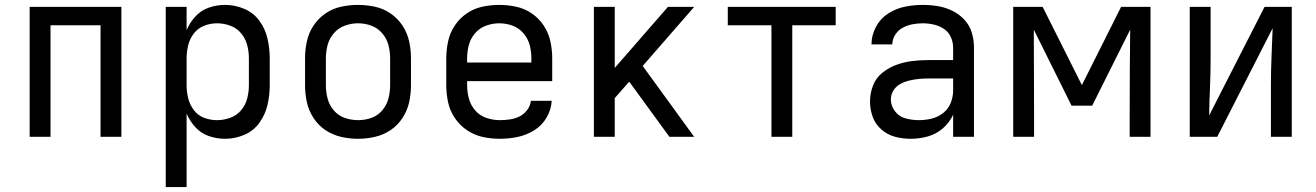

<svg xmlns="http://www.w3.org/2000/svg" viewBox="-20 -558 5368 783"><path d="M101 0H186V-455H390V0H475V-530H101Z M656 205H741V-95Q754 -64 777 -39Q800 -14 832 -3Q864 8 898 8Q938 8 976 -8Q1014 -24 1038 -57.5Q1062 -91 1071 -130.5Q1080 -170 1080 -210V-320Q1080 -360 1071 -400Q1062 -440 1038 -473Q1014 -506 976 -522Q938 -538 898 -538Q864 -538 832 -527Q800 -516 777 -491Q754 -466 741 -435V-530H656ZM865 -68Q838 -68 812.5 -77.5Q787 -87 770.5 -109Q754 -131 747.5 -157Q741 -183 741 -210V-320Q741 -347 747.5 -373.5Q754 -400 770.5 -421.5Q787 -443 812.5 -453Q838 -463 865 -463Q892 -463 918.5 -453.5Q945 -444 963 -422.5Q981 -401 988 -374.5Q995 -348 995 -320V-210Q995 -183 988 -156Q981 -129 963 -108Q945 -87 918.5 -77.5Q892 -68 865 -68Z M1440 8Q1475 8 1509.5 0Q1544 -8 1573 -27.5Q1602 -47 1621.5 -77Q1641 -107 1648.5 -141Q1656 -175 1656 -210V-320Q1656 -355 1648.5 -389.5Q1641 -424 1621.5 -453.5Q1602 -483 1573 -503Q1544 -523 1509.5 -530.5Q1475 -538 1440 -538Q1405 -538 1370.5 -530.5Q1336 -523 1307 -503Q1278 -483 1258.5 -453.5Q1239 -424 1231.5 -389.5Q1224 -355 1224 -320V-210Q1224 -175 1231.5 -141Q1239 -107 1258.5 -77Q1278 -47 1307 -27.5Q1336 -8 1370.5 0Q1405 8 1440 8ZM1440 -68Q1413 -68 1386.5 -77Q1360 -86 1341.5 -107.5Q1323 -129 1316 -156Q1309 -183 1309 -210V-320Q1309 -348 1316 -374.5Q1323 -401 1341.5 -422.5Q1360 -444 1386.5 -453.5Q1413 -463 1440 -463Q1468 -463 1494 -453.5Q1520 -444 1538.5 -422.5Q1557 -401 1564 -374.5Q1571 -348 1571 -320V-210Q1571 -183 1564 -156Q1557 -129 1538.5 -107.5Q1520 -86 1494 -77Q1468 -68 1440 -68Z M2018 8Q2055 8 2091 0.5Q2127 -7 2158.5 -26.5Q2190 -46 2209 -78.5Q2228 -111 2230 -147H2145Q2143 -127 2130 -109.5Q2117 -92 2098.5 -83Q2080 -74 2059.5 -71Q2039 -68 2018 -68Q1991 -68 1964 -77Q1937 -86 1918.5 -107Q1900 -128 1892.5 -155Q1885 -182 1885 -210V-227H2232V-320Q2232 -355 2224.5 -389.5Q2217 -424 2197.5 -453.5Q2178 -483 2149 -503Q2120 -523 2085.5 -530.5Q2051 -538 2016 -538Q1981 -538 1946.5 -530.5Q1912 -523 1883 -503Q1854 -483 1834.5 -453.5Q1815 -424 1807.5 -389.5Q1800 -355 1800 -320V-210Q1800 -175 1807.5 -140.5Q1815 -106 1835 -76.5Q1855 -47 1884.5 -27Q1914 -7 1948.5 0.5Q1983 8 2018 8ZM1885 -303V-320Q1885 -348 1892 -374.5Q1899 -401 1917.5 -422.5Q1936 -444 1962.5 -453.5Q1989 -463 2016 -463Q2044 -463 2070 -453.5Q2096 -444 2114.5 -422.5Q2133 -401 2140 -374.5Q2147 -348 2147 -320V-303Z M2402 0H2487V-158L2546 -225L2710 0H2811L2601 -289L2811 -530H2704L2487 -281V-530H2402Z M3126 0H3211V-455H3388V-530H2948V-455H3126Z M3694 8Q3729 8 3763.5 -1.5Q3798 -11 3825 -34.5Q3852 -58 3867 -90V0H3952V-364Q3952 -395 3943 -425Q3934 -455 3912.5 -478Q3891 -501 3863 -514.5Q3835 -528 3804.5 -533Q3774 -538 3743 -538Q3706 -538 3669.5 -530.5Q3633 -523 3601.5 -502.5Q3570 -482 3552 -448Q3534 -414 3534 -377H3619Q3619 -377 3619 -377Q3619 -377 3619 -377Q3619 -398 3631 -416.5Q3643 -435 3661.5 -445Q3680 -455 3701 -459Q3722 -463 3743 -463Q3765 -463 3787.5 -458Q3810 -453 3829 -440.5Q3848 -428 3857.5 -407Q3867 -386 3867 -364V-313H3765Q3732 -313 3699.5 -309Q3667 -305 3635.5 -293.5Q3604 -282 3578 -261Q3552 -240 3540 -208.5Q3528 -177 3528 -144Q3528 -112 3539 -81.5Q3550 -51 3575 -29.5Q3600 -8 3631 0Q3662 8 3694 8ZM3727 -68Q3700 -68 3673.5 -75Q3647 -82 3630 -104Q3613 -126 3613 -153Q3613 -172 3623.5 -189Q3634 -206 3651.5 -215.5Q3669 -225 3688 -229.5Q3707 -234 3726 -236Q3745 -238 3765 -238H3867V-189Q3867 -163 3857 -138Q3847 -113 3825.5 -96.5Q3804 -80 3778.5 -74Q3753 -68 3727 -68Z M4112 0H4197V-106Q4197 -189 4196.5 -271.5Q4196 -354 4196 -437L4350 -127H4434L4589 -437Q4588 -354 4587.5 -271.5Q4587 -189 4587 -106V0H4672V-530H4552L4392 -211L4232 -530H4112Z M4832 0H4944L5170 -443Q5168 -386 5165.5 -328Q5163 -270 5163 -212V0H5248V-530H5137L4911 -87Q4912 -145 4914.5 -202.5Q4917 -260 4917 -318V-530H4832Z"/></svg>

Font: Iosevka Sparkle
Style: Regular
Weight: 400
Designer: Belleve Invis
Foundry: Belleve Invis
Version: Version 4.5.0; ttfautohint (v1.8.3)